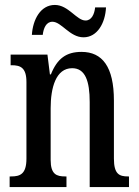

<svg xmlns="http://www.w3.org/2000/svg" viewBox="-20 -757 564 777"><path d="M318 -606C374 -606 406 -664 409 -727H365C362 -700 351 -674 326 -674C290 -674 257 -737 202 -737C144 -737 113 -678 109 -616H153C156 -643 167 -669 192 -669C229 -669 262 -606 318 -606ZM19 0H249V-43H244C209 -43 185 -51 185 -110V-319C185 -402 206 -481 272 -481C325 -481 343 -429 343 -344V0H502V-43H498C463 -43 441 -52 441 -115V-350C441 -487 394 -547 310 -547C249 -547 212 -521 186 -456H182L172 -536H23V-493H27C62 -493 87 -484 87 -425V-115C87 -52 61 -43 25 -43H19Z"/></svg>

Font: Noto Serif Bengali ExtraCondensed Medium
Style: Regular
Weight: 500
Width: 2
Designer: Juan Bruce, Universal Thirst, Indian Type Foundry and the Monotype Design Team.
Foundry: Monotype Imaging Inc.
Version: Version 2.003